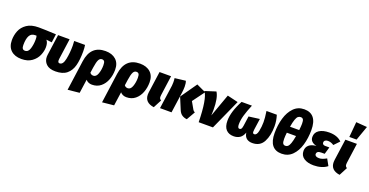

<svg xmlns="http://www.w3.org/2000/svg" viewBox="-37 -1831 5834 3037"><g transform="rotate(20 2880.5 -313.0)"><path d="M13 -211Q13 -293 43 -368Q73 -443 147 -493.5Q221 -544 344 -544Q426 -544 600 -536L637 -534L618 -392L524 -403Q541 -383 549.5 -355.5Q558 -328 558 -289Q558 -221 527.5 -150Q497 -79 429 -29.5Q361 20 255 20Q142 20 77.5 -40Q13 -100 13 -211ZM364 -346Q364 -390 356 -409H333Q269 -410 239.5 -357Q210 -304 210 -199Q210 -158 223.5 -140Q237 -122 264 -122Q321 -122 342.5 -194.5Q364 -267 364 -346Z M1135 -426Q1135 -286 1109.5 -189Q1084 -92 1016.5 -36Q949 20 827 20Q724 20 673 -29Q622 -78 622 -151Q622 -172 624 -182L673 -534H867L819 -190Q817 -174 817 -164Q817 -122 848 -122Q905 -122 926.5 -228.5Q948 -335 948 -456Q948 -499 944 -534H1127Q1135 -486 1135 -426Z M1709 -327Q1709 -236 1679 -157Q1649 -78 1589 -29Q1529 20 1442 20Q1409 20 1382.5 8Q1356 -4 1339 -25L1306 207L1110 227L1180 -278Q1218 -554 1467 -554Q1578 -554 1643.5 -495Q1709 -436 1709 -327ZM1510 -329Q1510 -378 1497 -395.5Q1484 -413 1458 -413Q1423 -413 1403.5 -375.5Q1384 -338 1370 -242L1357 -150Q1377 -121 1415 -121Q1463 -121 1486.5 -186.5Q1510 -252 1510 -329Z M2289 -327Q2289 -236 2259 -157Q2229 -78 2169 -29Q2109 20 2022 20Q1989 20 1962.5 8Q1936 -4 1919 -25L1886 207L1690 227L1760 -278Q1798 -554 2047 -554Q2158 -554 2223.5 -495Q2289 -436 2289 -327ZM2090 -329Q2090 -378 2077 -395.5Q2064 -413 2038 -413Q2003 -413 1983.5 -375.5Q1964 -338 1950 -242L1937 -150Q1957 -121 1995 -121Q2043 -121 2066.5 -186.5Q2090 -252 2090 -329Z M2529 -201Q2527 -179 2527 -173Q2527 -153 2534 -141Q2541 -129 2558 -120L2485 20Q2328 -2 2328 -138Q2328 -156 2331 -177L2381 -534H2575Z M2901 -84 2819 -281 3010 -554 3168 -480 3019 -278 3088 -157Q3095 -145 3102.5 -138.5Q3110 -132 3124 -125L3041 20Q2992 15 2957 -9Q2922 -33 2901 -84ZM2639 -398Q2642 -425 2642 -454Q2642 -497 2637 -525L2819 -547Q2834 -509 2834 -452Q2834 -405 2826 -348L2777 0H2583Z M3388 -261Q3388 -219 3385 -169L3523 -553L3704 -510L3474 0H3234Q3227 -391 3151 -495L3332 -553Q3388 -467 3388 -261Z M3653 -178Q3653 -330 3762 -534H3936Q3889 -421 3865.5 -339.5Q3842 -258 3842 -187Q3842 -122 3875 -122Q3894 -122 3904.5 -136Q3915 -150 3921 -191L3944 -355L4126 -379L4100 -195Q4097 -173 4097 -156Q4097 -139 4103 -130.5Q4109 -122 4125 -122Q4166 -122 4182 -198.5Q4198 -275 4198 -351Q4198 -392 4194 -430.5Q4190 -469 4181 -534H4355Q4384 -442 4384 -350Q4384 -193 4328 -86.5Q4272 20 4141 20Q4082 20 4044.5 -9.5Q4007 -39 3998 -103Q3974 -37 3931 -8.5Q3888 20 3827 20Q3745 20 3699 -29.5Q3653 -79 3653 -178Z M4952 -492Q4952 -357 4918 -240.5Q4884 -124 4812.5 -52Q4741 20 4634 20Q4529 20 4475 -47.5Q4421 -115 4421 -251Q4421 -385 4455 -502Q4489 -619 4560 -691.5Q4631 -764 4737 -764Q4843 -764 4897.5 -696Q4952 -628 4952 -492ZM4616 -427H4771Q4779 -501 4779 -536Q4779 -589 4766 -608.5Q4753 -628 4725 -628Q4698 -628 4679.5 -612Q4661 -596 4645.5 -552.5Q4630 -509 4616 -427ZM4601 -321Q4594 -261 4594 -216Q4594 -159 4607.5 -138.5Q4621 -118 4649 -118Q4674 -118 4692 -134Q4710 -150 4726 -194.5Q4742 -239 4756 -321Z M4947 -142Q4947 -205 4991 -242Q5035 -279 5113 -284Q5059 -296 5031 -324.5Q5003 -353 5003 -397Q5003 -472 5065.5 -513Q5128 -554 5234 -554Q5369 -554 5444 -479L5358 -389Q5310 -422 5257 -422Q5229 -422 5211.5 -409Q5194 -396 5194 -372Q5194 -355 5206 -343.5Q5218 -332 5243 -332H5313L5278 -212H5220Q5145 -212 5145 -160Q5145 -140 5163 -128Q5181 -116 5217 -116Q5244 -116 5272 -125.5Q5300 -135 5340 -157L5400 -49Q5360 -16 5300.5 2Q5241 20 5173 20Q5071 20 5009 -21.5Q4947 -63 4947 -142Z M5657 -201Q5655 -179 5655 -173Q5655 -153 5662 -141Q5669 -129 5686 -120L5613 20Q5456 -2 5456 -138Q5456 -156 5459 -177L5509 -534H5703ZM5576 -853 5761 -839 5675 -596H5553Z"/></g></svg>

Font: Fira Sans Black
Style: Italic
Weight: 900
Italic angle: -8°
Designer: Carrois Corporate & Edenspiekermann AG
Foundry: Carrois Corporate GbR & Edenspiekermann AG
Version: Version 4.203